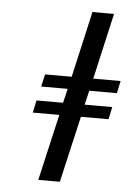

<svg xmlns="http://www.w3.org/2000/svg" viewBox="-49 -690 501 727"><g transform="rotate(5 201.0 -326.5)"><path d="M206 -1 264 -253H369L379 -300H274C278 -318 283 -336 287 -354H392L402 -401H298L355 -652H273L216 -401H115L104 -354H205C201 -335 196 -318 192 -300H91L81 -253H182L124 -1Z"/></g></svg>

Font: Linux Libertine O
Style: Bold Italic
Weight: 700
Italic angle: -11.5°
Designer: Philipp H. Poll
Foundry: Philipp H. Poll
Version: Version 4.1.0